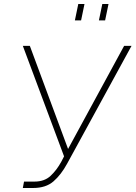

<svg xmlns="http://www.w3.org/2000/svg" viewBox="-20 -939 677 959"><path d="M94 0 100 -32H152Q202 -32 232.5 -60.5Q263 -89 286 -131L300 -158L94 -710H129L320 -195L600 -710H637L315 -121Q285 -66 247 -33Q209 0 145 0ZM354 -837 371 -919H402L385 -837ZM474 -837 491 -919H522L505 -837Z"/></svg>

Font: Raleway ExtraLight
Style: Italic
Weight: 200
Italic angle: -12°
Designer: Matt McInerney, Pablo Impallari, Rodrigo Fuenzalida
Foundry: Matt McInerney, Pablo Impallari, Rodrigo Fuenzalida
Version: Version 4.026